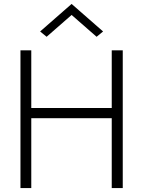

<svg xmlns="http://www.w3.org/2000/svg" viewBox="-20 -956 728 976"><path d="M344 -880 471 -769 504 -796 344 -936 184 -796 217 -769ZM548 -700V-407H139V-700H84V0H139V-355H548V0H604V-700Z"/></svg>

Font: Jost Light
Style: Regular
Weight: 300
Version: Version 3.710